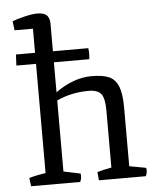

<svg xmlns="http://www.w3.org/2000/svg" viewBox="-55 -832 721 879"><g transform="rotate(-5 306.0 -392.5)"><path d="M52.2 0 47.4 -38.1Q73.7 -46.9 123.5 -54.2V-556.2H33.2L35.6 -606.9H123.5V-717.8H39.1L33.7 -759.8Q51.8 -767.1 88.1 -776.1Q124.5 -785.2 148.9 -785.2Q168 -785.2 180.4 -780Q192.9 -774.9 197.8 -765.9Q202.6 -756.8 204.1 -749.5Q205.6 -742.2 205.6 -732.4V-606.9H368.2Q371.6 -582 368.2 -556.2H205.6V-418.5Q289.1 -478 371.6 -478Q424.8 -478 453.1 -464.8Q481.4 -451.7 494.6 -418Q507.8 -384.3 507.8 -320.8V-52.2L584 -38.1Q589.4 -22.5 579.6 0H363.8L360.4 -38.1Q380.4 -44.9 425.8 -53.2V-315.9Q425.8 -371.1 409.9 -391.6Q394 -412.1 352.1 -412.1Q273.4 -412.1 205.6 -380.9V-54.2L283.2 -38.1Q286.6 -17.1 277.8 0Z"/></g></svg>

Font: Fjord
Style: One
Weight: 400
Designer: Viktoriya Grabowska
Foundry: Viktoriya Grabowska
Version: Version 1.002